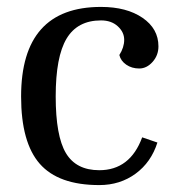

<svg xmlns="http://www.w3.org/2000/svg" viewBox="-20 -530 509 555"><path d="M267 5Q149 5 95 -56.5Q41 -118 41 -251Q41 -510 272 -510Q346 -510 392 -478.5Q438 -447 438 -396Q438 -370 421 -351Q404 -332 382.5 -332Q361 -332 345 -343Q329 -354 325 -371Q339 -393 339 -415Q339 -437 320.5 -454Q302 -471 272 -471Q204 -471 172.5 -418.5Q141 -366 141 -251.5Q141 -137 170.5 -87.5Q200 -38 267 -38Q356 -38 391 -133L435 -118Q417 -61 372 -28Q327 5 267 5Z"/></svg>

Font: Cambo
Style: Regular
Weight: 400
Designer: Carolina Giovagnoli, Andres Torresi
Foundry: Carolina Giovagnoli, Andres Torresi
Version: Version 2.001